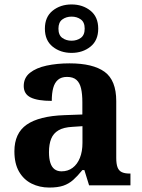

<svg xmlns="http://www.w3.org/2000/svg" viewBox="-20 -834 640 864"><path d="M201.5 10Q158.1 10 122.3 -7.8Q86.5 -25.6 65.6 -61.8Q44.8 -98 44.8 -153.1Q44.8 -234.6 100.3 -273.2Q155.9 -311.7 269 -315.8L350.6 -318.8V-374.2Q350.6 -410.7 344.8 -435.9Q339.1 -461.1 324.1 -474.5Q309 -487.9 281.5 -487.9Q256.1 -487.9 241 -475Q226 -462.2 219.5 -438.3Q213 -414.4 213 -380Q149.5 -380 118.1 -395.4Q86.8 -410.8 86.8 -446.9Q86.8 -484.1 114.8 -506.4Q142.9 -528.7 189.8 -538.8Q236.8 -548.9 292.9 -548.9Q398.2 -548.9 450.7 -510.8Q503.1 -472.6 503.1 -379.1V-123.9Q503.1 -96.4 508.9 -81.1Q514.6 -65.8 528 -59.4Q541.4 -53 563.4 -53H567V0H380.9L359.7 -68.6H350.6Q329 -41.8 309.3 -24.3Q289.6 -6.9 264.8 1.6Q240 10 201.5 10ZM256.9 -63Q285.8 -63 306.9 -78.9Q328 -94.7 339.6 -123.6Q351.1 -152.5 351.1 -191V-266.2L306.2 -263.2Q266.1 -261.2 243.2 -247.6Q220.2 -234.1 210.3 -209.6Q200.4 -185.1 200.4 -149.1Q200.4 -121 206.5 -101.6Q212.6 -82.3 225.2 -72.7Q237.9 -63 256.9 -63ZM302 -596Q252 -596 217 -624Q182 -652 182 -705Q182 -758 217 -786Q252 -814 302 -814Q352 -814 387 -786Q422 -758 422 -705Q422 -652 387 -624Q352 -596 302 -596ZM302 -650.8Q326.1 -650.8 343.6 -663.5Q361.1 -676.2 361.1 -705.1Q361.1 -734.1 343.6 -746.6Q326.2 -759.2 302.1 -759.2Q277.9 -759.2 260.5 -746.5Q243 -733.8 243 -704.9Q243 -675.9 260.4 -663.4Q277.9 -650.8 302 -650.8Z"/></svg>

Font: Noto Serif Khmer
Style: Regular
Weight: 400
Designer: Danh Hong and the Monotype Design Team
Foundry: Monotype Imaging Inc.
Version: Version 2.003